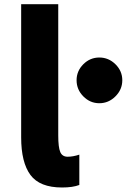

<svg xmlns="http://www.w3.org/2000/svg" viewBox="-20 -832 641 890"><path d="M78.1 -195.3V-812.5H250V-204.1Q250 -149.4 259.3 -127.4Q268.6 -105.5 293.5 -105.5Q318.4 -105.5 347.7 -115.2V25.4Q317.4 37.1 267.6 37.1Q164.1 37.1 121.1 -21Q78.1 -79.1 78.1 -195.3ZM366.2 -385.3Q335 -417 335 -460Q335 -502.9 366.2 -534.2Q397.5 -565.4 440.4 -565.4Q483.4 -565.4 515.1 -534.2Q546.9 -502.9 546.9 -460Q546.9 -417 515.1 -385.3Q483.4 -353.5 440.4 -353.5Q397.5 -353.5 366.2 -385.3Z"/></svg>

Font: GenEi M Gothic v2 Heavy
Style: Regular
Weight: 800
Version: Version 2.0